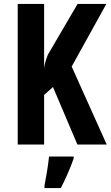

<svg xmlns="http://www.w3.org/2000/svg" viewBox="-20 -734 562 975"><path d="M522 0 344 -396 520 -714H374L223 -456C210 -423 205 -401 204 -385V-714H70V0H204V-252L249 -292L373 0ZM354 71V61H229C225 104 213 173 206 208V221H289C313 174 337 120 354 71Z"/></svg>

Font: Noto Sans Tamil ExtraCondensed
Style: Bold
Weight: 700
Width: 2
Designer: Jelle Bosma - Monotype Design Team
Foundry: Monotype Imaging Inc.
Version: Version 2.004